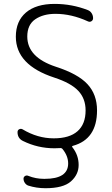

<svg xmlns="http://www.w3.org/2000/svg" viewBox="-20 -784 583 1000"><path d="M264.6 -763.7Q354.5 -763.7 437.5 -731.4Q450.2 -726.6 457.5 -714.8Q464.8 -703.1 464.8 -689.5Q464.8 -678.7 456.1 -673.3Q447.3 -668 437.5 -672.9Q352.5 -711.9 268.6 -711.9Q205.1 -711.9 163.6 -683.6Q122.1 -655.3 122.1 -593.8Q122.1 -485.4 270.5 -436.5Q385.7 -399.4 435.5 -345.7Q485.4 -292 485.4 -209Q485.4 -58.6 359.4 -24.4Q352.5 -22.5 357.4 -16.6Q389.6 24.4 389.6 75.2Q389.6 125 349.6 160.6Q309.6 196.3 216.8 196.3Q169.9 196.3 127 182.6Q116.2 178.7 109.4 168.5Q102.5 158.2 102.5 146.5Q102.5 137.7 110.4 132.8Q118.2 127.9 127 131.8Q166 147.5 209 147.5Q210.9 147.5 212.9 147.5Q335 147.5 335 67.4Q335 28.3 305.7 -7.8Q300.8 -13.7 293 -12.7Q275.4 -11.7 263.7 -11.7Q176.8 -11.7 99.6 -49.8Q71.3 -63.5 71.3 -95.7Q71.3 -106.4 80.1 -110.8Q88.9 -115.2 97.7 -110.4Q175.8 -63.5 259.8 -63.5Q341.8 -63.5 383.8 -100.6Q425.8 -137.7 425.8 -209Q425.8 -270.5 387.7 -311Q349.6 -351.6 262.7 -379.9Q62.5 -445.3 62.5 -592.8Q62.5 -673.8 115.2 -718.8Q168 -763.7 264.6 -763.7Z"/></svg>

Font: Gen Jyuu Gothic Light
Style: Regular
Weight: 200
Designer: [Source Han Sans]
Ryoko NISHIZUKA  (kana & ideographs); Paul D. Hunt (Latin, Greek & Cyrillic); Wenlong ZHANG  (bopomofo
Version: Version 1.002.20150607